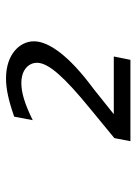

<svg xmlns="http://www.w3.org/2000/svg" viewBox="73 -1076 456 642"><g transform="rotate(-90 301.0 -755.0)"><path d="M149.9 -546.9H421.9L433.1 -602.5H240.2L323.2 -668.9L333 -676.3C431.2 -750 483.9 -817.9 483.9 -869.6C483.9 -916 441.4 -962.9 359.9 -962.9C325.2 -962.9 286.6 -954.6 231.9 -935.5L220.2 -873.5C274.4 -900.4 312.5 -911.6 343.8 -911.6C393.1 -911.6 412.1 -883.3 412.1 -859.4C412.1 -819.8 361.3 -765.6 259.3 -682.1L160.2 -600.6Z"/></g></svg>

Font: Hack
Style: Oblique
Weight: 400
Italic angle: -12°
Monospace: yes
Designer: Christopher Simpkins
Foundry: Christopher Simpkins
Version: Version 2.010